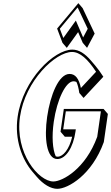

<svg xmlns="http://www.w3.org/2000/svg" viewBox="-20 -1156 707 1223"><path d="M639.8 -462H386.5L365.6 -317L392.8 -285.2L439.8 -285.2C421.1 -203.9 381 -158 347.3 -158C343 -158 338.8 -158.9 334.9 -160.6C314.9 -204.7 309 -286.6 322.5 -380.2C343.1 -523.2 399.4 -638.2 448.3 -638.2C454.9 -638.2 461.2 -636.8 467 -633.9C474.7 -617.3 480.8 -594.4 485.1 -564L512.3 -532.2L638.2 -667.2C620.9 -694.2 603.8 -718.1 586.7 -738.1L559.5 -770C521.4 -814.4 483.1 -840 440.9 -840C324 -840 126.4 -649 92.3 -412C71.4 -267.1 120.9 -139.1 186.9 -61.9L214.1 -30.1C255.6 18.4 303.7 46.8 344.9 46.8C413.3 46.8 566.2 -42.2 641.3 -251.2L667.1 -430.2ZM343.8 -974 378.1 -883 405.4 -851.2 477.6 -951.5 507.2 -883 534.5 -851.2 583 -942.2 506.4 -1104.2 479.1 -1136ZM361.1 -972.9 474.5 -1108.6 538.8 -972.5 509.6 -917.6 463.1 -1025 383.3 -914.2ZM622.7 -447 599.3 -284.6C524.8 -80.2 377.9 0 319.9 0C226.1 0 74 -181.1 107.3 -412C140.8 -644.3 335 -825 438.7 -825C489.1 -825 538.6 -779.9 591.9 -699L495.3 -595.5C482.7 -655.1 460.4 -685 423.2 -685C354.3 -685 300.3 -550.7 280.3 -412C260.7 -276.2 276.3 -143 345.1 -143C399 -143 446.2 -216 460.7 -317L462.9 -332H382.7L399.3 -447Z"/></svg>

Font: Blink
Style: 3DObl
Weight: 400
Designer: Mew Too
Foundry: Cannot Into Space Fonts
Version: Version 001.000